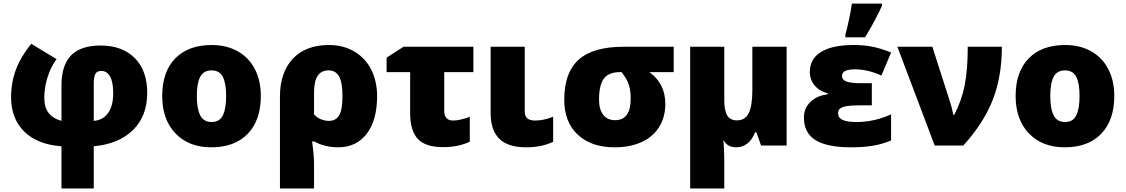

<svg xmlns="http://www.w3.org/2000/svg" viewBox="-20 -815 6302 1075"><path d="M324.2 240.2V3.9Q190.4 -5.4 116.2 -77.9Q42 -150.4 42 -271Q42 -352.5 69.1 -425Q96.2 -497.6 154.8 -569.8L296.9 -483.9Q265.1 -441.9 246.6 -383.8Q228 -325.7 228 -268.1Q228 -212.9 252.7 -181.9Q277.3 -150.9 324.2 -138.2V-335.9Q324.2 -449.7 377.9 -504.9Q431.6 -560.1 543.9 -560.1Q664.1 -560.1 734.1 -490.2Q804.2 -420.4 804.2 -294.9Q804.2 -165.5 724.9 -87.2Q645.5 -8.8 504.9 3.9V240.2ZM613.8 -293.9Q613.8 -355.5 596.2 -386.7Q578.6 -418 546.9 -418Q522.9 -418 513.9 -401.1Q504.9 -384.3 504.9 -342.8V-138.2Q556.2 -142.1 585 -182.1Q613.8 -222.2 613.8 -293.9Z M1440.4 -277.8Q1440.4 -142.1 1367.4 -66.2Q1294.4 9.8 1163.1 9.8Q1037.1 9.8 962.6 -67.9Q888.2 -145.5 888.2 -277.8Q888.2 -413.1 961.2 -488Q1034.2 -563 1166 -563Q1247.6 -563 1310.1 -528.3Q1372.6 -493.7 1406.5 -429Q1440.4 -364.3 1440.4 -277.8ZM1082 -277.8Q1082 -206.5 1101.1 -169.2Q1120.1 -131.8 1165 -131.8Q1209.5 -131.8 1227.8 -169.2Q1246.1 -206.5 1246.1 -277.8Q1246.1 -348.6 1227.5 -384.8Q1209 -420.9 1164.1 -420.9Q1120.1 -420.9 1101.1 -385Q1082 -349.1 1082 -277.8Z M2091.3 -275.9Q2091.3 -141.6 2033.2 -65.9Q1975.1 9.8 1873.5 9.8Q1836.4 9.8 1800.8 1Q1765.1 -7.8 1740.2 -22.9H1727.5Q1738.3 54.2 1738.3 106.9V240.2H1547.4V-272.9Q1547.4 -409.7 1619.6 -486.3Q1691.9 -563 1822.3 -563Q1900.9 -563 1962.6 -527.3Q2024.4 -491.7 2057.9 -426.3Q2091.3 -360.8 2091.3 -275.9ZM1819.3 -420.9Q1738.3 -420.9 1738.3 -298.8V-174.8Q1753.4 -156.7 1776.4 -147.5Q1799.3 -138.2 1820.3 -138.2Q1861.8 -138.2 1879.6 -170.4Q1897.5 -202.6 1897.5 -275.9Q1897.5 -352.5 1878.7 -386.7Q1859.9 -420.9 1819.3 -420.9Z M2467.3 -411.1V-192.9Q2467.3 -167.5 2480 -153.8Q2492.7 -140.1 2516.1 -140.1Q2554.7 -140.1 2610.4 -161.1V-22Q2547.9 8.8 2461.4 8.8Q2361.8 8.8 2319.1 -37.4Q2276.4 -83.5 2276.4 -182.1V-411.1H2144.5V-492.2L2239.3 -553.2H2630.4V-411.1Z M2918 -553.2V-189.9Q2918 -140.1 2975.1 -140.1Q3002 -140.1 3024.9 -145.3Q3047.9 -150.4 3077.1 -161.1V-21Q3012.2 9.8 2926.3 9.8Q2823.7 9.8 2775.4 -38.3Q2727.1 -86.4 2727.1 -181.2V-553.2Z M3421.4 9.8Q3290.5 9.8 3214.8 -61Q3139.2 -131.8 3139.2 -255.9Q3139.2 -408.7 3220 -481Q3300.8 -553.2 3471.2 -553.2H3752V-411.1H3616.2Q3705.1 -346.7 3705.1 -232.9Q3705.1 -160.2 3670.9 -104.7Q3636.7 -49.3 3572.8 -19.8Q3508.8 9.8 3421.4 9.8ZM3334 -256.8Q3334 -201.7 3357.7 -171.9Q3381.3 -142.1 3423.3 -142.1Q3511.2 -142.1 3511.2 -262.2Q3511.2 -293.5 3507.1 -315.9Q3502.9 -338.4 3494.1 -357.9Q3485.4 -377.4 3460.9 -411.1H3450.2Q3388.2 -411.1 3361.1 -375.2Q3334 -339.4 3334 -256.8Z M4035.2 -252.9Q4035.2 -196.8 4051.5 -168.9Q4067.9 -141.1 4106.4 -141.1Q4151.9 -141.1 4172.1 -181.6Q4192.4 -222.2 4192.4 -311V-553.2H4384.3V0H4241.2L4215.3 -74.2H4207.5Q4190.9 -31.2 4163.3 -10.7Q4135.7 9.8 4103.5 9.8Q4076.2 9.8 4059.6 0Q4043 -9.8 4029.3 -30.8Q4035.2 13.2 4035.2 84V240.2H3844.2V-553.2H4035.2Z M4861.3 -349.1V-225.1H4789.1Q4745.1 -225.1 4720.2 -220.7Q4695.3 -216.3 4683.8 -207.3Q4672.4 -198.2 4672.4 -179.2Q4672.4 -131.8 4773.4 -131.8Q4875.5 -131.8 4969.2 -174.8V-28.8Q4916 -6.3 4863.3 1.7Q4810.5 9.8 4745.1 9.8Q4609.9 9.8 4545.4 -30.8Q4481 -71.3 4481 -157.2Q4481 -208 4516.8 -243.7Q4552.7 -279.3 4614.3 -287.1V-292Q4568.4 -304.2 4541.3 -336.4Q4514.2 -368.7 4514.2 -413.1Q4514.2 -485.4 4577.1 -524.2Q4640.1 -563 4759.3 -563Q4813.5 -563 4861.1 -554.2Q4908.7 -545.4 4969.2 -521L4915 -392.1Q4837.9 -426.8 4767.1 -426.8Q4694.3 -426.8 4694.3 -390.1Q4694.3 -368.2 4719.2 -358.6Q4744.1 -349.1 4801.3 -349.1ZM4713.4 -622.1Q4723.1 -655.3 4734.4 -709.7Q4745.6 -764.2 4750 -794.9H4918V-782.2Q4877.9 -694.3 4823.2 -606H4713.4Z M5004.4 -553.2H5200.2L5300.3 -241.2Q5311.5 -206.5 5317.4 -171.9H5322.3Q5363.8 -249.5 5381.1 -336.9Q5398.4 -424.3 5398.4 -553.2H5589.4Q5589.4 -387.2 5538.8 -257.1Q5488.3 -127 5373.5 0H5213.4Z M6218.8 -277.8Q6218.8 -142.1 6145.8 -66.2Q6072.8 9.8 5941.4 9.8Q5815.4 9.8 5741 -67.9Q5666.5 -145.5 5666.5 -277.8Q5666.5 -413.1 5739.5 -488Q5812.5 -563 5944.3 -563Q6025.9 -563 6088.4 -528.3Q6150.9 -493.7 6184.8 -429Q6218.8 -364.3 6218.8 -277.8ZM5860.4 -277.8Q5860.4 -206.5 5879.4 -169.2Q5898.4 -131.8 5943.4 -131.8Q5987.8 -131.8 6006.1 -169.2Q6024.4 -206.5 6024.4 -277.8Q6024.4 -348.6 6005.9 -384.8Q5987.3 -420.9 5942.4 -420.9Q5898.4 -420.9 5879.4 -385Q5860.4 -349.1 5860.4 -277.8Z"/></svg>

Font: OpenSansExtrabold
Style: Regular
Weight: 800
Foundry: Ascender Corporation
Version: Version 1.10